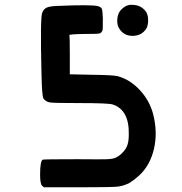

<svg xmlns="http://www.w3.org/2000/svg" viewBox="-20 -791 773 814"><path d="M524 -769Q532 -772 549 -770Q581 -767 600 -740Q608 -726 608 -705Q608 -684 601 -671Q582 -640 544 -639Q506 -638 486 -669Q477 -682 477 -702.5Q477 -723 485 -738Q490 -748 502 -757.5Q514 -767 524 -769ZM226 -766Q366 -772 395 -765Q409 -761 412 -753Q415 -745 416 -712Q416 -668 415 -664Q411 -651 401 -649Q391 -647 337 -647Q274 -646 274 -642Q276 -636 276 -556V-476L369 -474Q459 -473 479 -468Q531 -454 572.5 -409.5Q614 -365 629 -308Q649 -231 633 -161Q617 -91 571 -48Q552 -30 530 -16Q503 -2 475.5 0.5Q448 3 320 3H166L158 -4Q150 -13 150 -50Q150 -108 161 -114Q163 -116 309 -116Q416 -115 436.5 -116Q457 -117 469 -122Q486 -129 501.5 -146Q517 -163 521 -179Q526 -194 526 -222Q528 -325 458 -348Q441 -354 315 -354Q212 -354 193 -356.5Q174 -359 164 -374Q158 -383 156 -475Q150 -717 159 -737Q165 -753 178.5 -759Q192 -765 226 -766Z"/></svg>

Font: FoundationOne
Style: Medium
Weight: 500
Version: Version 0.4